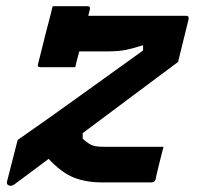

<svg xmlns="http://www.w3.org/2000/svg" viewBox="-20 -589 640 620"><path d="M150 -569H262Q273 -569 270 -558Q268 -550 265 -538H581Q591 -538 589 -527L555 -389Q488 -339 409.5 -280.5Q331 -222 247 -159V-141Q267 -123 280 -119Q293 -115 316 -115H508Q507 -111 503 -95.5Q499 -80 494.5 -62Q490 -44 486.5 -29Q483 -14 483 -11Q480 0 469 0H310Q257 0 217.5 -16Q178 -32 137 -76Q109 -55 81.5 -34.5Q54 -14 27 6Q20 11 14 11Q9 11 5 7.5Q1 4 3 -4L37 -137Q139 -208 236 -278Q333 -348 442 -426V-443Q411 -433 387 -428Q363 -423 325 -423H236Q232 -408 228.5 -395Q225 -382 223 -372H111Q99 -372 103 -383Q109 -405 117.5 -440.5Q126 -476 135.5 -511.5Q145 -547 150 -569Z"/></svg>

Font: Recursive Mn Lnr St
Style: Bold Italic
Weight: 700
Italic angle: -15°
Monospace: yes
Version: Version 1.079;hotconv 1.0.112;makeotfexe 2.5.65598; ttfautoh